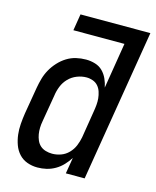

<svg xmlns="http://www.w3.org/2000/svg" viewBox="-112 -812 727 897"><g transform="rotate(15 251.5 -363.5)"><path d="M155 8Q129 8 105.5 -0.5Q82 -9 65.5 -27Q49 -45 40.5 -68.5Q32 -92 29 -117Q26 -142 28 -168.5Q30 -195 34 -221L56 -351Q60 -374 66.5 -397Q73 -420 85 -441.5Q97 -463 114.5 -482Q132 -501 153 -514Q174 -527 197.5 -532.5Q221 -538 245 -538Q268 -538 289.5 -531.5Q311 -525 326 -510Q341 -495 350 -475Q359 -455 363 -434L399 -655H152L165 -735H503L382 0H291L304 -78Q292 -59 276 -42Q260 -25 240 -13.5Q220 -2 198.5 3Q177 8 155 8ZM205 -72Q226 -72 247 -79.5Q268 -87 284 -103.5Q300 -120 308.5 -140.5Q317 -161 321 -182L342 -312Q345 -329 346.5 -345.5Q348 -362 346.5 -377.5Q345 -393 340 -408.5Q335 -424 325 -435.5Q315 -447 300 -452.5Q285 -458 269 -458Q246 -458 223 -449Q200 -440 183 -422.5Q166 -405 157 -382.5Q148 -360 145 -337L123 -207Q120 -191 119.5 -175Q119 -159 121.5 -144Q124 -129 130 -115Q136 -101 147 -91Q158 -81 173.5 -76.5Q189 -72 205 -72Q205 -72 205 -72Q205 -72 205 -72Z"/></g></svg>

Font: Iosevka Curly Medium Oblique
Style: Regular
Weight: 500
Italic angle: -9°
Monospace: yes
Designer: Belleve Invis
Foundry: Belleve Invis
Version: Version 11.1.0; ttfautohint (v1.8.3)